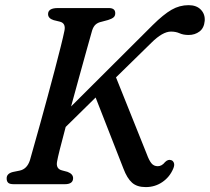

<svg xmlns="http://www.w3.org/2000/svg" viewBox="-20 -732 834 763"><path d="M207 -91Q201 -61.5 226 -55L248.5 -49Q270.5 -40.5 270.5 -24Q270.5 0 237.5 0H35Q18 0 12.2 -6Q6.5 -12 6.5 -22Q5.5 -42 31 -48.5L58 -54Q87.5 -60 99 -95.5Q104.5 -115.5 115.5 -154.2Q126.5 -193 140.5 -243.2Q154.5 -293.5 169.2 -348Q184 -402.5 197.5 -453.8Q211 -505 221.2 -546Q231.5 -587 236 -609.5Q242.5 -640 217.5 -646L193 -652Q171 -659 171 -676Q171 -700 210 -700H412.5Q438 -700 438 -679.5Q438 -668.5 431 -662.8Q424 -657 409.5 -652.5L383.5 -645.5Q369 -642.5 360 -634.5Q351 -626.5 346 -610.5Q338.5 -584.5 325 -535.8Q311.5 -487 295 -427.5Q278.5 -368 262.5 -309L587 -632.5Q630 -675 661.8 -693.2Q693.5 -711.5 729.5 -711.5Q761 -711.5 778.2 -693.5Q795.5 -675.5 793.5 -649Q791 -620.5 772.8 -606.8Q754.5 -593 729.5 -593Q708.5 -593 693.5 -599.8Q678.5 -606.5 659.5 -606.5Q626 -606.5 581 -561.5L441 -424.5L563.5 -119Q572 -95.5 581.5 -83.5Q591 -71.5 607 -71.5Q623 -71.5 636 -88Q648 -100 660.5 -95.5Q667.5 -93.5 671 -84.8Q674.5 -76 668.5 -62Q654.5 -28.5 625.2 -8.5Q596 11.5 559 11.5Q524.5 11.5 504.8 -6Q485 -23.5 470.5 -62L360 -344.5L241 -227.5Q227.5 -177 218.2 -140.2Q209 -103.5 207 -91Z"/></svg>

Font: Fraunces 9pt Soft
Style: Italic
Weight: 400
Italic angle: -16°
Version: Version 1.000;[0bf87f6ff]